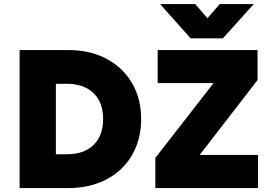

<svg xmlns="http://www.w3.org/2000/svg" viewBox="-20 -954 1362 974"><path d="M79.5 0V-700H326.5Q437 -700 520.2 -655.8Q603.5 -611.5 649.8 -532.5Q696 -453.5 696 -350Q696 -272 669.5 -207.5Q643 -143 594.2 -96.8Q545.5 -50.5 477.5 -25.2Q409.5 0 326.5 0ZM263.5 -171.5H319.5Q360.5 -171.5 394 -182.5Q427.5 -193.5 452 -216.2Q476.5 -239 489.8 -272.2Q503 -305.5 503 -350Q503 -409 479.8 -449Q456.5 -489 415.2 -509Q374 -529 319.5 -529H263.5ZM768 0V-153L1063.5 -532.5H780V-700H1286.5V-548L993 -168H1289V0ZM947 -759.5 792 -933.5H970L1032.5 -862L1095 -933.5H1267.5L1110.5 -759.5Z"/></svg>

Font: Geologica ExtraBold
Style: Regular
Weight: 800
Designer: Sindre Bremnes, Frode Helland
Foundry: Monokrom Skriftforlag AS
Version: Version 1.010;gftools[0.9.28]